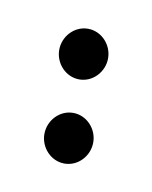

<svg xmlns="http://www.w3.org/2000/svg" viewBox="-35 -179 165 209"><g transform="rotate(10 47.0 -74.5)"><path d="M21 -28C21 -13 33 0 48 0C63 0 75 -13 75 -28C75 -43 63 -56 48 -56C33 -56 21 -43 21 -28ZM21 -121C21 -106 33 -93 48 -93C63 -93 75 -106 75 -121C75 -136 63 -149 48 -149C33 -149 21 -136 21 -121Z"/></g></svg>

Font: Hussar Tani
Style: Dwa
Weight: 700
Foundry: Cannot Into Space Fonts
Version: Version 0.92